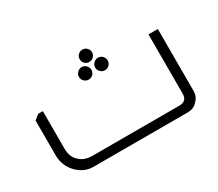

<svg xmlns="http://www.w3.org/2000/svg" viewBox="-106 -789 1150 1013"><g transform="rotate(-30 469.5 -282.5)"><path d="M470 -565Q485 -565 496 -554Q507 -543 507 -528Q507 -512 496 -501Q485 -490 470 -490Q454 -490 443 -501Q432 -512 432 -528Q432 -543 443 -554Q454 -565 470 -565ZM420 -487Q436 -487 447 -475.5Q458 -464 458 -449Q458 -433 447 -422Q436 -411 420 -411Q405 -411 393.5 -422Q382 -433 382 -449Q382 -464 393.5 -475.5Q405 -487 420 -487ZM519 -487Q535 -487 546 -475.5Q557 -464 557 -449Q557 -433 546 -422Q535 -411 519 -411Q504 -411 492.5 -422Q481 -433 481 -449Q481 -464 492.5 -475.5Q504 -487 519 -487ZM869 -460V-83Q869 -49 844 -24Q821 0 788 0H212Q156 0 114 -42Q69 -88 69 -153V-364L98 -388H127V-158Q127 -114 152 -87Q182 -53 236 -53H765Q812 -53 812 -100V-460Z"/></g></svg>

Font: Almarai Light
Style: Regular
Weight: 300
Designer: Boutros International 2019
Foundry: Created by Boutros International 2019
Version: Version 1.10